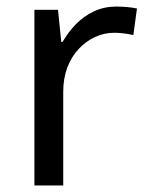

<svg xmlns="http://www.w3.org/2000/svg" viewBox="-20 -566 453 586"><path d="M335 -546Q350 -546 367.5 -544.5Q385 -543 398 -540L387 -459Q374 -462 358.5 -464Q343 -466 329 -466Q298 -466 270 -453Q242 -440 220 -416.5Q198 -393 185.5 -360Q173 -327 173 -286V0H85V-536H157L167 -438H171Q188 -468 212 -492.5Q236 -517 267 -531.5Q298 -546 335 -546Z"/></svg>

Font: ukannada15
Style: Book
Weight: 400
Designer: Jelle Bosma - Monotype Design Team
Foundry: Monotype Imaging Inc.
Version: Version 2.003